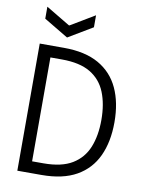

<svg xmlns="http://www.w3.org/2000/svg" viewBox="-97 -972 794 1041"><g transform="rotate(10 300.0 -452.0)"><path d="M72 0V-700H205Q322 -700 397 -657.5Q472 -615 508.5 -536.5Q545 -458 545 -350Q545 -242 508.5 -163.5Q472 -85 397 -42.5Q322 0 205 0ZM142 -64H205Q304 -64 362.5 -99.5Q421 -135 447 -199Q473 -263 473 -350Q473 -437 447 -501.5Q421 -566 362.5 -601Q304 -636 205 -636H142ZM212 -758 78 -838V-904L210 -825H214L346 -904V-838Z"/></g></svg>

Font: DM Mono Light
Style: Regular
Weight: 300
Designer: Colophon Foundry
Foundry: Colophon Foundry
Version: Version 1.000; ttfautohint (v1.8.2.53-6de2)